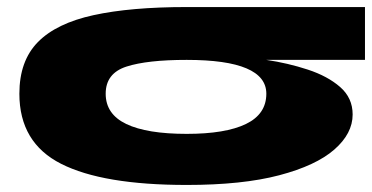

<svg xmlns="http://www.w3.org/2000/svg" viewBox="-20 -510 1056 545"><path d="M510 15Q272 15 153.5 -45Q35 -105 35 -244Q35 -337 87.5 -390.5Q140 -444 245.5 -467Q351 -490 510 -490V-355V-490H1016V-340H736Q797 -331 853.5 -312.5Q910 -294 945.5 -263Q981 -232 981 -185Q981 -131 929 -85.5Q877 -40 772.5 -12.5Q668 15 510 15ZM510 -130Q620 -130 678 -158Q736 -186 736 -244Q736 -340 510 -340Q398 -340 339 -321Q280 -302 280 -244Q280 -186 338.5 -158Q397 -130 510 -130Z"/></svg>

Font: Syne ExtraBold
Style: Regular
Weight: 800
Designer: Lucas Descroix
Foundry: Bonjour Monde
Version: Version 2.200; ttfautohint (v1.8.4)